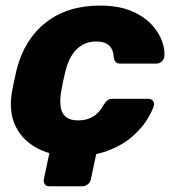

<svg xmlns="http://www.w3.org/2000/svg" viewBox="-20 -550 629 688"><path d="M156.6 117.5Q146 117.5 140.6 110.3Q135.1 103 137.1 92.4L162.9 -30L334.4 -43.5L305.6 92.4Q303.6 103 294.6 110.3Q285.5 117.5 274.9 117.5ZM239.9 10Q171.1 10 117.2 -16.9Q63.4 -43.8 37.1 -95.1Q10.8 -146.5 22.5 -219.4Q25.5 -235 30.5 -259.4Q35.5 -283.8 39.5 -300Q67.4 -409.5 144.6 -469.7Q221.9 -530 337.9 -530Q405.4 -530 451.4 -510.3Q497.4 -490.6 524.1 -460.9Q550.9 -431.3 561.3 -400.6Q571.7 -369.9 568.7 -347.3Q567.7 -336.6 559.1 -329.4Q550.5 -322.1 540.2 -322.1H411.3Q400.6 -322.1 395.1 -327.3Q389.6 -332.4 388.1 -342.5Q386.4 -372.6 370.8 -387Q355.1 -401.4 324.7 -401.4Q284.9 -401.4 256.5 -375.2Q228.1 -349 214.5 -295Q209.9 -275.6 205.9 -257.2Q201.9 -238.8 199.5 -224.4Q190.4 -169.1 205.2 -143.9Q220 -118.6 259.9 -118.6Q291 -118.6 313.4 -132.1Q335.9 -145.5 352.4 -175.6Q358.8 -186.1 365.6 -191.1Q372.5 -196 383.1 -196H511.7Q522 -196 528.1 -188.7Q534.1 -181.5 531.1 -170.9Q525 -150.7 506.4 -120.6Q487.7 -90.4 453.6 -60.3Q419.5 -30.2 366.8 -10.1Q314.1 10 239.9 10Z"/></svg>

Font: Rubik Light
Style: Italic
Weight: 300
Italic angle: -12°
Designer: Hubert and Fischer
Foundry: Hubert and Fischer
Version: Version 2.300;gftools[0.9.30]